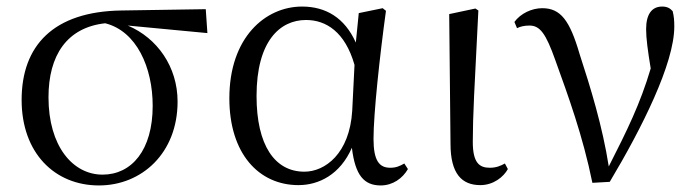

<svg xmlns="http://www.w3.org/2000/svg" viewBox="-20 -551 2131 586"><path d="M282 15C412 15 522 -83 522 -241C522 -347 460 -435 370 -473L613 -450L608 -523L351 -519C142 -516 46 -411 46 -246C46 -84 147 15 282 15ZM301 -480C397 -456 446 -345 446 -228C446 -93 382 -18 293 -18C202 -18 128 -105 128 -254C128 -382 184 -467 301 -480Z M891 14C953 14 1018 -18 1054 -100C1064 -16 1091 15 1142 15C1179 15 1209 -7 1225 -35L1214 -52C1200 -44 1189 -39 1171 -39C1138 -39 1120 -60 1120 -127C1120 -204 1139 -380 1158 -518L1148 -526L1075 -511L1066 -421C1032 -497 974 -531 902 -531C790 -531 680 -437 680 -251C680 -82 770 14 891 14ZM1062 -353 1055 -213C1047 -82 972 -27 909 -27C819 -27 763 -107 763 -258C763 -425 834 -490 914 -490C975 -490 1033 -454 1062 -353Z M1446 14C1486 14 1517 -11 1530 -35L1521 -52C1508 -45 1495 -39 1475 -39C1443 -39 1423 -54 1423 -118C1423 -196 1428 -283 1440 -519L1431 -525L1351 -508L1355 -112C1355 -20 1390 14 1446 14Z M1788 7 1841 4C1939 -160 2038 -357 2038 -470C2038 -488 2037 -501 2033 -517C2025 -526 2016 -531 2001 -531C1969 -531 1952 -507 1952 -462C1952 -434 1957 -397 1966 -342C1934 -234 1894 -153 1838 -43C1819 -165 1782 -285 1749 -386C1719 -489 1691 -526 1635 -526C1603 -526 1569 -510 1550 -484L1558 -465C1568 -470 1580 -473 1596 -473C1628 -473 1646 -449 1675 -367C1714 -259 1759 -136 1788 7Z"/></svg>

Font: Harano Aji Mincho KR
Style: Regular
Weight: 400
Foundry: Masamichi Hosoda
Version: HaranoAjiMinchoKR-Regular version 20230610;ttx 4.39.4